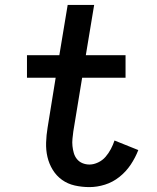

<svg xmlns="http://www.w3.org/2000/svg" viewBox="-20 -755 640 783"><path d="M345 8Q314 8 285 1.5Q256 -5 233 -21.5Q210 -38 195 -62.5Q180 -87 173.5 -115Q167 -143 168 -173.5Q169 -204 174 -234L207 -438H90V-530H222L256 -735H364L330 -530H492V-438H315L279 -219Q277 -204 275.5 -189Q274 -174 275.5 -159.5Q277 -145 281 -131Q285 -117 294 -106Q303 -95 316.5 -89.5Q330 -84 345 -84Q362 -84 380 -92.5Q398 -101 410.5 -115.5Q423 -130 432 -147Q441 -164 447 -182L544 -143Q532 -112 513 -83.5Q494 -55 467 -33.5Q440 -12 408 -2Q376 8 345 8Z"/></svg>

Font: Iosevka Curly Slab SmBdEx
Style: Italic
Weight: 600
Width: 7
Italic angle: -9°
Monospace: yes
Designer: Belleve Invis
Foundry: Belleve Invis
Version: Version 11.1.0; ttfautohint (v1.8.3)